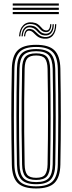

<svg xmlns="http://www.w3.org/2000/svg" viewBox="-20 -1061 409 1088"><path d="M184.8 7Q111.5 7 80 -24.5Q48.6 -55.9 47.1 -127.8Q45.6 -205.9 44.9 -273.1Q44.2 -340.4 44.2 -403.7Q44.2 -467 44.9 -532.3Q45.7 -597.7 47.1 -672Q48.6 -744.2 80.1 -775.6Q111.5 -807 184.8 -807Q257.1 -807 288.8 -775.6Q320.5 -744.2 322.1 -672Q323.3 -600.7 324 -533.7Q324.8 -466.7 324.7 -400.8Q324.7 -334.9 324.1 -267.4Q323.5 -199.9 322.1 -127.8Q320.4 -56.1 288.9 -24.6Q257.3 7 184.8 7ZM184.8 -5.1Q249.9 -5.1 278.1 -33.7Q306.3 -62.4 307.6 -128.2Q308.8 -199.2 309.5 -265.4Q310.2 -331.5 310.2 -396.7Q310.2 -461.8 309.6 -529.7Q309 -597.5 307.6 -671.6Q306.3 -738.1 277.8 -766.5Q249.3 -794.9 184.8 -794.9Q117.9 -794.9 90.5 -765.8Q63 -736.7 61.6 -671.6Q60.1 -593.6 59.4 -526.1Q58.7 -458.6 58.7 -395.1Q58.7 -331.6 59.4 -266.4Q60.2 -201.3 61.6 -128.2Q63 -63.2 90.6 -34.1Q118.1 -5.1 184.8 -5.1ZM184.8 -17.1Q126.4 -17.1 101.9 -42.7Q77.3 -68.3 76.1 -128.5Q74.6 -206.5 73.9 -274.1Q73.2 -341.7 73.2 -405.1Q73.2 -468.4 73.9 -533.4Q74.7 -598.3 76.1 -671.3Q77.3 -731.8 101.9 -757.3Q126.5 -782.9 184.8 -782.9Q242.8 -782.9 267.3 -756.9Q291.8 -730.9 293.1 -671.2Q294.5 -590.6 295.1 -522.7Q295.7 -454.8 295.7 -392.3Q295.7 -329.7 295 -265.7Q294.3 -201.7 293.1 -128.6Q291.8 -70 267.7 -43.6Q243.6 -17.1 184.8 -17.1ZM184.8 -29.2Q236.4 -29.2 256.9 -52.6Q277.4 -76 278.6 -129Q280 -210.5 280.6 -277.5Q281.2 -344.5 281.2 -406.1Q281.2 -467.6 280.5 -531.5Q279.8 -595.5 278.6 -670.7Q277.4 -723.2 257.3 -747Q237.1 -770.8 184.8 -770.8Q133.5 -770.8 112.6 -747.9Q91.7 -725.1 90.6 -671.2Q89.1 -597.4 88.4 -531.5Q87.7 -465.6 87.7 -401.8Q87.7 -338.1 88.4 -271.2Q89.2 -204.3 90.6 -128.6Q91.7 -74.3 113.1 -51.8Q134.4 -29.2 184.8 -29.2ZM184.8 -41.3Q141.4 -41.3 123.7 -61.3Q106 -81.2 105.1 -128.9Q103.2 -233.4 102.5 -319.8Q101.9 -406.1 102.7 -490Q103.4 -573.9 105.1 -670.9Q106 -718.7 123.5 -738.7Q141 -758.7 184.8 -758.7Q229.2 -758.7 246.3 -737.9Q263.3 -717.1 264.1 -670.3Q265.5 -586.4 266.1 -519.2Q266.7 -451.9 266.7 -391.5Q266.7 -331 266 -268Q265.3 -205 264.1 -129.6Q263.2 -82.9 246.2 -62.1Q229.2 -41.3 184.8 -41.3ZM184.8 -53.4Q222.3 -53.4 235.5 -71.6Q248.8 -89.9 249.6 -129.9Q251 -210.3 251.6 -275.3Q252.2 -340.3 252.2 -400.6Q252.2 -460.8 251.6 -525.5Q251 -590.2 249.6 -669.8Q248.8 -710.7 235.4 -728.7Q222 -746.6 184.8 -746.6Q149.1 -746.6 134.7 -729.8Q120.4 -712.9 119.6 -670.5Q117.9 -571.7 117.1 -486.5Q116.4 -401.2 117.1 -315.6Q117.7 -230 119.6 -129.3Q120.4 -87.6 134.5 -70.5Q148.6 -53.4 184.8 -53.4ZM87.9 -855.2Q90.7 -897 111.4 -917.6Q132.1 -938.3 165.1 -933.9Q182.2 -931.7 192.3 -925.1Q202.5 -918.5 209.3 -910.5Q216.1 -902.6 222.6 -896.4Q229.1 -890.2 238.8 -888.8Q250.7 -886.8 257.3 -895.7Q263.9 -904.6 264.3 -923.9H271Q271.1 -901.6 262.5 -889.4Q254 -877.3 236.3 -879.3Q224.3 -880.5 216.8 -886.7Q209.2 -892.9 202.7 -900.7Q196.2 -908.4 187.1 -915.2Q177.9 -922 162.1 -924.4Q133.4 -929.2 115.1 -911Q96.9 -892.7 94.9 -855.2ZM101.9 -855.2Q104 -888.5 119.2 -903.8Q134.5 -919.1 158.8 -915.5Q173.9 -913.5 182.8 -906.9Q191.8 -900.3 198.5 -892.3Q205.1 -884.4 213.1 -878.2Q221.1 -872 234 -870.4Q254.7 -867.8 266.3 -882.2Q277.9 -896.5 278 -923.9H285Q285 -891.5 271.1 -874.6Q257.2 -857.7 232.4 -860.3Q217.8 -861.6 208.9 -867.9Q199.9 -874.1 192.9 -882.1Q185.9 -890 177.6 -896.6Q169.3 -903.3 156.1 -905.4Q134.7 -909.4 122.5 -895.6Q110.4 -881.7 108.9 -855.2ZM115.9 -855.2Q117.8 -877.7 127 -888.5Q136.1 -899.3 152.9 -896.5Q165.1 -894.7 173.3 -888.3Q181.5 -881.9 188.9 -874Q196.4 -866.1 206.1 -859.7Q215.7 -853.3 230.9 -851.5Q259.4 -848.1 275.8 -867.7Q292.2 -887.3 292 -923.9H299Q298.4 -882.3 280.2 -860.5Q262 -838.7 228.5 -841.7Q211.1 -843.3 200 -849.6Q188.9 -855.9 181.3 -863.9Q173.6 -871.8 166.5 -878.3Q159.4 -884.8 150 -886.8Q137.7 -889.6 130.7 -881.2Q123.7 -872.7 122.7 -855.2ZM52.2 -1029.3V-1041.4H313.4V-1029.3ZM52.2 -981V-993.1H313.4V-981ZM52.2 -1005.1V-1017.2H313.4V-1005.1Z"/></svg>

Font: Big Shoulders Inline Thin
Style: Regular
Weight: 100
Designer: Patric King
Foundry: XO Type Co
Version: Version 2.002